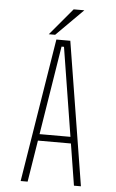

<svg xmlns="http://www.w3.org/2000/svg" viewBox="-58 -894 566 933"><g transform="rotate(5 225.0 -427.0)"><path d="M125 -235H327V-203H125ZM339 0 232 -668H220L113 0H79L192 -700H260L373 0ZM153 -722.5 263 -853.5H315L184 -722.5Z"/></g></svg>

Font: League Mono Thin Condensed
Style: Regular
Weight: 100
Width: 1
Designer: Tyler Finck
Foundry: The League of Moveable Type / Tyler Finck
Version: Version 2.300;RELEASE